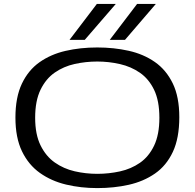

<svg xmlns="http://www.w3.org/2000/svg" viewBox="-20 -953 996 983"><path d="M478 10Q394 10 318.5 -8Q243 -26 184.5 -67.5Q126 -109 92.5 -178.5Q59 -248 59 -351Q59 -455 92 -524.5Q125 -594 182.5 -634.5Q240 -675 315.5 -692.5Q391 -710 478 -710Q563 -710 639 -693Q715 -676 773 -635.5Q831 -595 864.5 -526Q898 -457 898 -353Q898 -246 865 -175.5Q832 -105 773.5 -64.5Q715 -24 639.5 -7Q564 10 478 10ZM478 -63Q537 -63 594 -75.5Q651 -88 696.5 -119.5Q742 -151 769 -207.5Q796 -264 796 -350Q796 -437 769 -493Q742 -549 696.5 -580.5Q651 -612 594 -625Q537 -638 478 -638Q419 -638 362.5 -625.5Q306 -613 260.5 -581.5Q215 -550 187.5 -493.5Q160 -437 160 -350Q160 -265 187.5 -209Q215 -153 260.5 -121Q306 -89 362.5 -76Q419 -63 478 -63ZM542 -749 682 -933H778L620 -749ZM336 -749 476 -933H573L414 -749Z"/></svg>

Font: Georama Extended
Style: Regular
Weight: 400
Width: 7
Designer: Jean-Baptiste Levee
Foundry: Production Type
Version: Version 1.000